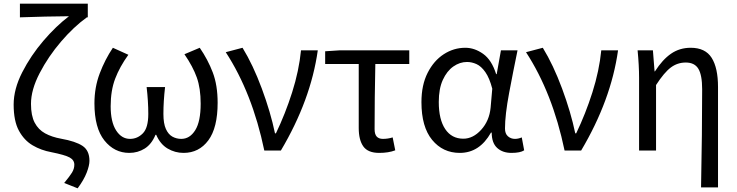

<svg xmlns="http://www.w3.org/2000/svg" viewBox="-20 -816 3997 1041"><path d="M401 205 328 176Q358 140 370.5 119.5Q383 99 383 77Q383 52 358 38Q333 24 258 9Q203 -1 157 -28Q111 -55 82.5 -107.5Q54 -160 54 -249Q54 -333 100.5 -424Q147 -515 215.5 -595Q284 -675 354 -728Q229 -727 88 -722V-796H456V-722H451Q380 -671 311 -590.5Q242 -510 195 -419.5Q148 -329 148 -253Q148 -189 168 -151Q188 -113 224.5 -93Q261 -73 311 -64Q390 -50 427.5 -25Q465 0 465 56Q465 81 450 120Q435 159 401 205Z M681 13Q600 13 546 -54.5Q492 -122 492 -256Q492 -342 520.5 -417.5Q549 -493 592 -557L676 -519Q629 -454 604.5 -389.5Q580 -325 580 -240Q580 -155 609.5 -109Q639 -63 685 -63Q725 -63 754.5 -93Q784 -123 784 -198Q784 -267 775 -344H875Q866 -267 866 -198Q866 -146 879.5 -116.5Q893 -87 915 -75Q937 -63 963 -63Q1009 -63 1038.5 -110Q1068 -157 1068 -254Q1068 -337 1047 -396Q1026 -455 980 -522L1063 -557Q1107 -493 1133.5 -423.5Q1160 -354 1160 -259Q1160 -123 1109.5 -55Q1059 13 975 13Q929 13 889 -10.5Q849 -34 827 -85H823Q802 -34 764.5 -10.5Q727 13 681 13Z M1413 0Q1348 -312 1204 -533L1295 -557Q1352 -464 1399.5 -336Q1447 -208 1471 -93H1476Q1527 -199 1564 -315.5Q1601 -432 1612 -543H1703Q1665 -273 1503 0Z M2036 13Q1975 13 1950 -22Q1925 -57 1925 -122V-469H1743V-538L1820 -543H2199V-469H2015Q2011 -281 2011 -116Q2011 -88 2022.5 -75.5Q2034 -63 2056 -63Q2083 -63 2109 -71L2123 -1Q2087 13 2036 13Z M2473 13Q2381 13 2323 -57.5Q2265 -128 2265 -262Q2265 -355 2298.5 -421Q2332 -487 2386 -522Q2440 -557 2503 -557Q2553 -557 2599.5 -524Q2646 -491 2670 -414H2673L2696 -543H2786Q2763 -432 2740.5 -312.5Q2718 -193 2718 -119Q2718 -91 2734 -77Q2750 -63 2772 -63Q2790 -63 2809 -71L2822 -1Q2801 13 2753 13Q2705 13 2675.5 -14Q2646 -41 2646 -97H2642Q2580 13 2473 13ZM2492 -64Q2545 -64 2589 -112.5Q2633 -161 2640 -232L2649 -335Q2634 -393 2611.5 -425Q2589 -457 2563.5 -468.5Q2538 -480 2512 -480Q2473 -480 2438 -455.5Q2403 -431 2381 -383Q2359 -335 2359 -263Q2359 -168 2394 -116Q2429 -64 2492 -64Z M3041 0Q2976 -312 2832 -533L2923 -557Q2980 -464 3027.5 -336Q3075 -208 3099 -93H3104Q3155 -199 3192 -315.5Q3229 -432 3240 -543H3331Q3293 -273 3131 0Z M3781 200Q3787 -98 3787 -332Q3787 -409 3766.5 -443Q3746 -477 3698 -477Q3653 -477 3617 -450Q3581 -423 3537 -355V0H3445V-394Q3445 -460 3437 -543H3520L3529 -429H3531Q3572 -493 3618.5 -525Q3665 -557 3725 -557Q3804 -557 3838.5 -502.5Q3873 -448 3873 -344V200Z"/></svg>

Font: Gothic Nguyen
Style: Regular
Weight: 400
Designer: MORI Takayuki
Version: Version 1.220;July 21, 2023;FontCreator 14.0.0.2814 64-bit